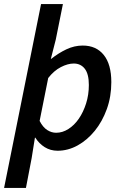

<svg xmlns="http://www.w3.org/2000/svg" viewBox="-37 -726 601 940"><path d="M-17 194 164 -706H271L236 -532L212 -438H214Q249 -466 288 -484.5Q327 -503 368 -503Q434 -503 471 -457Q508 -411 508 -324Q508 -253 486 -192Q464 -131 427 -85.5Q390 -40 343 -14Q296 12 245 12Q210 12 182 -5.5Q154 -23 136 -52H134L118 48L90 194ZM238 -76Q269 -76 298 -94.5Q327 -113 349 -145Q371 -177 384.5 -219.5Q398 -262 398 -310Q398 -364 378 -389.5Q358 -415 324 -415Q295 -415 261 -397.5Q227 -380 199 -344L157 -134Q173 -103 194 -89.5Q215 -76 238 -76Z"/></svg>

Font: TypoPRO Source Sans Pro
Style: Italic
Weight: 600
Italic angle: -11°
Designer: Paul D. Hunt
Foundry: Adobe Systems Incorporated
Version: Version 1.075;PS 2.000;hotconv 1.0.86;makeotf.lib2.5.63406